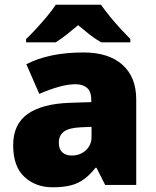

<svg xmlns="http://www.w3.org/2000/svg" viewBox="-20 -786 663 816"><path d="M204 10Q132 10 84 -34Q36 -78 36 -169Q36 -258 97.5 -301.5Q159 -345 276 -349L368 -352V-360Q368 -397 350 -412.5Q332 -428 301 -428Q268 -428 228 -416.5Q188 -405 147 -387L92 -513Q140 -538 200.5 -550.5Q261 -563 336 -563Q441 -563 500 -511Q559 -459 559 -363V0H427L390 -73H386Q363 -44 338.5 -25.5Q314 -7 282 1.5Q250 10 204 10ZM285 -125Q320 -125 344.5 -147Q369 -169 369 -204V-247L325 -245Q273 -243 251.5 -226.5Q230 -210 230 -180Q230 -152 245 -138.5Q260 -125 285 -125ZM409 -766Q425 -743 447.5 -715.5Q470 -688 493.5 -662.5Q517 -637 534 -620V-606H410Q384 -621 361 -639Q338 -657 312 -679Q286 -657 264.5 -640Q243 -623 217 -606H91V-620Q110 -638 133.5 -663.5Q157 -689 179.5 -716Q202 -743 217 -766Z"/></svg>

Font: Noto Sans Symbols Black
Style: Regular
Weight: 900
Version: Version 2.002